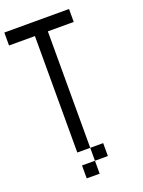

<svg xmlns="http://www.w3.org/2000/svg" viewBox="-182 -998 863 1162"><g transform="rotate(-20 250.0 -417.0)"><path d="M0 -833.3V-916.7H416.7V-833.3H250V-83.3H166.7V-833.3ZM166.7 83.3V0H250V83.3ZM250 -83.3H333.3V0H250Z"/></g></svg>

Font: GalmuriMono11 Regular
Style: Regular
Weight: 400
Designer: Lee Minseo (quiple)
Version: Version 2.399;hotconv 1.1.1;makeotfexe 2.6.0 DEVELOPMENT